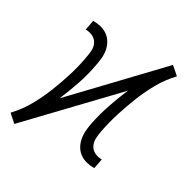

<svg xmlns="http://www.w3.org/2000/svg" viewBox="-126 -665 803 801"><g transform="rotate(30 275.0 -265.0)"><path d="M38 7 20 -9 1 -26Q36 -63 60.5 -106.5Q85 -150 103 -195.5Q121 -241 135.5 -287Q150 -333 158 -379Q162 -398 163.5 -417Q165 -436 157.5 -451.5Q150 -467 134 -475Q118 -483 99 -483L108 -530Q128 -530 146 -525.5Q164 -521 178.5 -510.5Q193 -500 202 -484.5Q211 -469 214.5 -450.5Q218 -432 216 -412.5Q214 -393 210 -373Q201 -324 184.5 -275.5Q168 -227 148 -180L488 -537L507 -521L526 -504Q491 -467 466.5 -423.5Q442 -380 424 -334.5Q406 -289 391.5 -243Q377 -197 368 -151Q364 -132 363 -113Q362 -94 369.5 -78.5Q377 -63 393 -55Q409 -47 428 -47L419 0Q399 0 381 -4.5Q363 -9 348.5 -19.5Q334 -30 325 -45.5Q316 -61 312.5 -79.5Q309 -98 310.5 -117.5Q312 -137 316 -157Q326 -206 342.5 -254.5Q359 -303 379 -350Z"/></g></svg>

Font: Lode Dark Term
Style: Italic
Weight: 400
Italic angle: -11°
Monospace: yes
Designer: Belleve Invis
Foundry: Belleve Invis
Version: Version 29.2.0